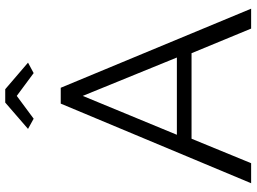

<svg xmlns="http://www.w3.org/2000/svg" viewBox="-140 -816 957 716"><g transform="rotate(-90 338.0 -458.5)"><path d="M214.8 -832 313 -917H362.8L461.9 -832L422.9 -811L337.9 -874L252.9 -811ZM309.1 -710H368.2L663.1 0H588.9L497.1 -222.2H178.2L86.9 0H12.2ZM481 -276.9 337.9 -627.9 192.9 -276.9Z"/></g></svg>

Font: Rawline
Style: Regular
Weight: 400
Designer: Matt McInerney, Pablo Impallari, Rodrigo Fuenzalida
Foundry: Matt McInerney, Pablo Impallari, Rodrigo Fuenzalida
Version: Version 4.020;PS 004.020;hotconv 1.0.88;makeotf.lib2.5.64775